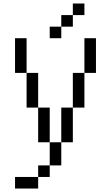

<svg xmlns="http://www.w3.org/2000/svg" viewBox="-20 -887 640 1107"><path d="M133.3 -266.7V-466.7H200V-266.7ZM133.3 -466.7H66.7V-666.7H133.3ZM266.7 -66.7H333.3V66.7H266.7ZM266.7 66.7V133.3H200V66.7ZM266.7 -266.7V-66.7H200V-266.7ZM266.7 -666.7V-733.3H333.3V-666.7ZM400 -66.7H333.3V-266.7H400ZM400 -266.7V-466.7H466.7V-266.7ZM400 -800V-733.3H333.3V-800ZM400 -866.7H466.7V-800H400ZM533.3 -466.7H466.7V-666.7H533.3ZM66.7 133.3H200V200H66.7Z"/></svg>

Font: Galmuri14 Regular
Style: Regular
Weight: 400
Designer: Lee Minseo (quiple)
Version: Version 2.399;hotconv 1.1.1;makeotfexe 2.6.0 DEVELOPMENT